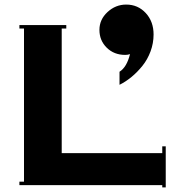

<svg xmlns="http://www.w3.org/2000/svg" viewBox="-20 -810 760 840"><path d="M415 -679.2Q415 -724.6 450.4 -757.3Q485.8 -790 532.2 -790Q583.5 -790 617.7 -752.9Q651.9 -715.8 651.9 -659.2Q651.9 -621.1 638.7 -585.4Q625.5 -549.8 603.3 -522.2Q581.1 -494.6 555.7 -473.6Q530.3 -452.6 502.9 -439V-496.1Q534.7 -516.1 548.8 -573.2Q538.6 -569.8 527.8 -569.8Q479 -569.8 447 -601.3Q415 -632.8 415 -679.2ZM64.9 0V-15.1H85V-685.1H64.9V-700.2H270V-685.1H250V-140.1H689.9V-169.9H705.1V9.8H689.9V0Z"/></svg>

Font: Copperplate CC
Style: Bold
Weight: 700
Designer: indestructible type*
Foundry: Cowboy Collective
Version: Version 1.000